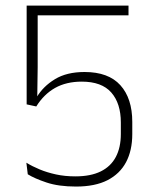

<svg xmlns="http://www.w3.org/2000/svg" viewBox="-20 -659 548 688"><path d="M252.5 9.5Q190 9.5 146.8 -5Q103.5 -19.5 79.5 -34.5L74.5 -76Q95.5 -63 122 -52Q148.5 -41 180.5 -34Q212.5 -27 250 -27Q305 -27 341 -44.8Q377 -62.5 395 -96.5Q413 -130.5 413 -179V-220Q413 -288.5 378.8 -327.5Q344.5 -366.5 273 -366.5Q217.5 -366.5 177.2 -343.8Q137 -321 110 -277.5L75.5 -285V-639H440.5V-604H115V-418L113.5 -309L111.5 -310.5Q134.5 -349.5 176.8 -375.2Q219 -401 283 -401Q368.5 -401 411.2 -353.8Q454 -306.5 454 -222V-178.5Q454 -120 431.8 -78Q409.5 -36 365 -13.2Q320.5 9.5 252.5 9.5Z"/></svg>

Font: Anek Bangla Medium ExtraLight
Style: Regular
Weight: 250
Version: Version 1.003